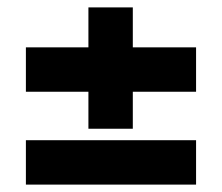

<svg xmlns="http://www.w3.org/2000/svg" viewBox="-20 -518 600 519"><path d="M50 -270V-390H219V-498H339V-390H510V-270H339V-170H219V-270ZM50 -139H510V-19H50Z"/></svg>

Font: Titillium Web[RUS by Daymarius]
Style: Bold
Weight: 700
Designer: Cyrillization by Daymarius
Foundry: Cyrillization by Daymarius
Version: Version 1.002 September 11, 2018